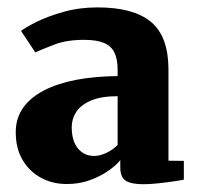

<svg xmlns="http://www.w3.org/2000/svg" viewBox="-20 -820 525 506"><path d="M357.5 -334.5Q326.5 -334.5 311.8 -343.5Q297 -352.5 297 -379V-398Q287 -385 266 -370.2Q245 -355.5 217 -345.2Q189 -335 156 -335Q119 -335 88.5 -351.2Q58 -367.5 39.8 -398Q21.5 -428.5 21.5 -471.5Q21.5 -508.5 41 -536Q60.5 -563.5 96.5 -582Q132.5 -600.5 181.8 -609.8Q231 -619 290 -619.5V-636Q290 -663.5 281.8 -681Q273.5 -698.5 254.2 -706.8Q235 -715 202 -715Q156 -715 124 -702.8Q92 -690.5 73 -682L35.5 -738.5Q46 -747 75.2 -761.8Q104.5 -776.5 146.5 -788.5Q188.5 -800.5 237 -800.5Q332 -800.5 378 -762.2Q424 -724 424 -636V-396.5L464.5 -396V-346.5Q455 -344.5 436.2 -341.8Q417.5 -339 396.2 -336.8Q375 -334.5 357.5 -334.5ZM228.5 -409Q243 -409 260.5 -417.2Q278 -425.5 290 -438V-566.5Q246.5 -566.5 219.8 -555Q193 -543.5 181 -525Q169 -506.5 169 -485Q169 -449 185.2 -429Q201.5 -409 228.5 -409Z"/></svg>

Font: Merriweather 24pt Black
Style: Regular
Weight: 900
Designer: Eben Sorkin
Foundry: Eben Sorkin
Version: Version 2.100